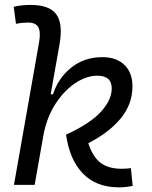

<svg xmlns="http://www.w3.org/2000/svg" viewBox="-20 -763 626 792"><path d="M470.2 9.8Q377.9 9.8 322.8 -46.4Q267.6 -102.5 252.4 -207.5Q354 -254.4 397.5 -303.2Q440.9 -352.1 440.9 -397.9Q440.9 -450.7 381.8 -450.7Q336.9 -450.7 291.3 -420.7Q245.6 -390.6 210 -336.4Q174.3 -282.2 159.7 -208.5L123 -0.5H37.6L141.6 -590.8Q148.4 -631.8 137.9 -650.9Q127.4 -669.9 95.7 -669.9Q83.5 -669.9 71 -668.7Q58.6 -667.5 45.9 -664.6L36.6 -734.9Q53.7 -739.3 71 -741Q88.4 -742.7 106 -742.7Q183.6 -742.7 211.9 -704.3Q240.2 -666 226.1 -583L189 -374H198.7Q220.2 -440.9 273.9 -484.1Q327.6 -527.3 402.8 -527.3Q460.4 -527.3 493.4 -495.1Q526.4 -462.9 526.4 -407.2Q526.4 -333.5 478.3 -274.9Q430.2 -216.3 344.2 -172.4Q363.3 -114.7 395.5 -90.8Q427.7 -66.9 481.9 -66.9Q495.6 -66.9 503.4 -67.6Q511.2 -68.4 520 -69.3L527.3 3.9Q514.6 6.3 501.2 8.1Q487.8 9.8 470.2 9.8Z"/></svg>

Font: Cascadia Mono PL SemiLight
Style: Italic
Weight: 350
Italic angle: -10°
Monospace: yes
Designer: Aaron Bell
Foundry: Saja Typeworks
Version: Version 2404.023; ttfautohint (v1.8.4)